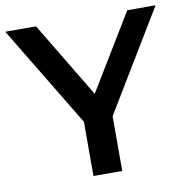

<svg xmlns="http://www.w3.org/2000/svg" viewBox="-88 -777 837 854"><g transform="rotate(-10 330.5 -350.0)"><path d="M396 -247V0H266V-245L-9 -700H130L335 -359L542 -700H670Z"/></g></svg>

Font: APTA Sans SemiBold
Style: Bold
Weight: 600
Version: Version 7.200